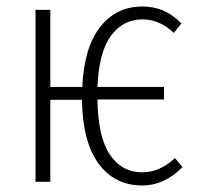

<svg xmlns="http://www.w3.org/2000/svg" viewBox="-20 -552 607 583"><path d="M511.2 -71.8 534.2 -44.9Q479.5 11.2 412.1 11.2Q328.1 11.2 279.3 -55.2Q230.5 -121.6 229 -249H132.8V0H87.9V-522H132.8V-288.1H230Q234.9 -406.7 283.7 -469.5Q332.5 -532.2 412.1 -532.2Q447.3 -532.2 475.6 -520Q503.9 -507.8 530.8 -481L507.8 -452.1Q463.9 -493.2 413.1 -493.2Q353.5 -493.2 316.9 -443.4Q280.3 -393.6 275.9 -288.1H478V-250H275.9Q277.3 -136.7 313.5 -82.8Q349.6 -28.8 412.1 -28.8Q464.8 -28.8 511.2 -71.8Z"/></svg>

Font: Fira Sans Compressed ExtraLight
Style: Regular
Weight: 250
Width: 1
Designer: Carrois Corporate & Edenspiekermann AG
Foundry: Carrois Corporate GbR & Edenspiekermann AG
Version: Version 4.203;PS 004.203;hotconv 1.0.88;makeotf.lib2.5.64775